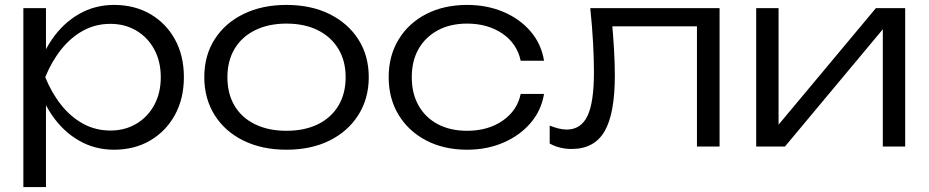

<svg xmlns="http://www.w3.org/2000/svg" viewBox="-20 -596 3777 781"><path d="M75 -563H167V-350L162 -332V-241L167 -212V165H75ZM124 -282Q146 -370 191.5 -436Q237 -502 301.5 -539Q366 -576 444 -576Q527 -576 591 -539Q655 -502 691.5 -436Q728 -370 728 -282Q728 -195 691.5 -128.5Q655 -62 591 -24.5Q527 13 444 13Q366 13 301.5 -24Q237 -61 191.5 -127.5Q146 -194 124 -282ZM634 -282Q634 -346 607.5 -395Q581 -444 534.5 -471.5Q488 -499 429 -499Q369 -499 318.5 -471.5Q268 -444 229 -395Q190 -346 164 -282Q190 -218 229 -169Q268 -120 318.5 -92.5Q369 -65 429 -65Q488 -65 534.5 -92.5Q581 -120 607.5 -169Q634 -218 634 -282Z M1145 13Q1046 13 970.5 -24Q895 -61 853 -128Q811 -195 811 -282Q811 -370 853 -436Q895 -502 970.5 -539Q1046 -576 1145 -576Q1245 -576 1320 -539Q1395 -502 1437.5 -436Q1480 -370 1480 -282Q1480 -195 1437.5 -128Q1395 -61 1320 -24Q1245 13 1145 13ZM1145 -64Q1219 -64 1273 -90.5Q1327 -117 1356.5 -166Q1386 -215 1386 -282Q1386 -348 1356.5 -397Q1327 -446 1273 -473Q1219 -500 1145 -500Q1072 -500 1017.5 -473Q963 -446 934 -397Q905 -348 905 -282Q905 -215 934 -166Q963 -117 1017.5 -90.5Q1072 -64 1145 -64Z M2193 -214Q2182 -147 2138.5 -96Q2095 -45 2028 -16Q1961 13 1880 13Q1786 13 1714 -24.5Q1642 -62 1601.5 -128.5Q1561 -195 1561 -282Q1561 -369 1601.5 -435.5Q1642 -502 1714 -539Q1786 -576 1880 -576Q1961 -576 2028 -547.5Q2095 -519 2138.5 -468Q2182 -417 2193 -349H2098Q2083 -419 2023.5 -459.5Q1964 -500 1880 -500Q1812 -500 1761.5 -473Q1711 -446 1683 -397.5Q1655 -349 1655 -282Q1655 -215 1683 -166Q1711 -117 1761.5 -90.5Q1812 -64 1880 -64Q1965 -64 2024.5 -105Q2084 -146 2098 -214Z M2381 -563H2907V0H2815V-531L2857 -489H2429L2468 -521Q2474 -458 2477.5 -397.5Q2481 -337 2481 -290Q2481 -133 2439 -61.5Q2397 10 2305 10Q2281 10 2258.5 4.5Q2236 -1 2216 -12V-85Q2234 -78 2251.5 -73.5Q2269 -69 2285 -69Q2343 -69 2369.5 -124Q2396 -179 2396 -303Q2396 -354 2392.5 -420.5Q2389 -487 2381 -563Z M3056 0V-563H3147V-42L3112 -47L3543 -563H3662V0H3571V-526L3607 -520L3173 0Z"/></svg>

Font: Unbounded Light
Style: Regular
Weight: 300
Designer: Luke Prowse, Jean-Baptiste Morizot, Fátima Lázaro, Florian Runge
Foundry: NaN
Version: Version 1.700